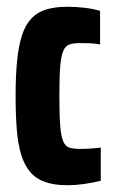

<svg xmlns="http://www.w3.org/2000/svg" viewBox="-20 -538 336 566"><path d="M179 8Q140 8 113 -1.5Q86 -11 69 -31Q52 -51 42.5 -82Q33 -113 29.5 -156Q26 -199 26 -255Q26 -316 30.5 -360Q35 -404 45 -434.5Q55 -465 72.5 -483.5Q90 -502 116 -510Q142 -518 178 -518Q205 -518 230 -515Q255 -512 275 -506V-407Q260 -410 244.5 -410.5Q229 -411 217 -411Q197 -411 185 -407Q173 -403 166.5 -388Q160 -373 157.5 -342Q155 -311 155 -255Q155 -199 157.5 -167.5Q160 -136 166.5 -121Q173 -106 185.5 -102.5Q198 -99 217 -99Q231 -99 246 -100Q261 -101 277 -103V-5Q252 1 227.5 4.5Q203 8 179 8Z"/></svg>

Font: Saira ExtraCondensed ExtraBold
Style: Regular
Weight: 800
Width: 2
Designer: Hector Gatti with collaboration of the Omnibus-Type team
Foundry: Omnibus-Type
Version: Version 1.101